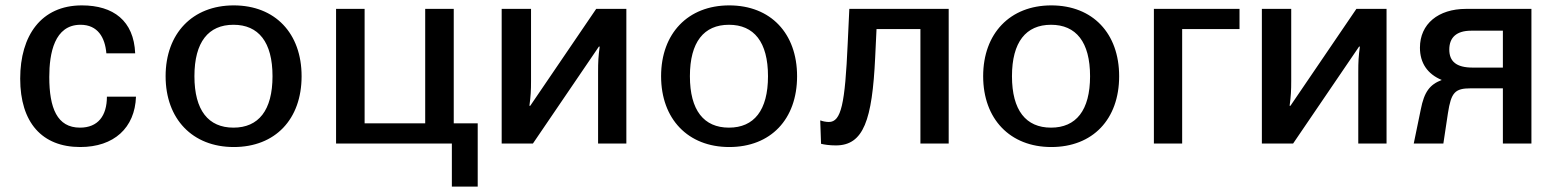

<svg xmlns="http://www.w3.org/2000/svg" viewBox="-20 -533 5780 713"><path d="M55 -241C55 -78 136 13 278 13C403 13 481 -58 485 -174H377C377 -103 344 -59 277 -59C192 -59 163 -132 163 -247C163 -335 182 -441 279 -441C343 -441 370 -394 375 -335H482C477 -456 401 -513 284 -513C133 -513 55 -401 55 -241Z M595 -250C595 -91 695 13 848 13C1002 13 1100 -90 1100 -250C1100 -409 1002 -513 848 -513C695 -513 595 -409 595 -250ZM702 -250C702 -377 754 -441 847 -441C940 -441 992 -377 992 -250C992 -123 940 -59 847 -59C754 -59 702 -123 702 -250Z M1665 -75V-500H1559V-75H1334V-500H1228V0H1658V160H1754V-75Z M1843 0H1959L2204 -360H2207C2202 -324 2201 -303 2201 -266V0H2306V-500H2194L1949 -140H1946C1951 -177 1952 -197 1952 -233V-500H1843Z M2435 -250C2435 -91 2535 13 2688 13C2842 13 2940 -90 2940 -250C2940 -409 2842 -513 2688 -513C2535 -513 2435 -409 2435 -250ZM2542 -250C2542 -377 2594 -441 2687 -441C2780 -441 2832 -377 2832 -250C2832 -123 2780 -59 2687 -59C2594 -59 2542 -123 2542 -250Z M3026 -84 3029 1C3041 4 3060 7 3084 7C3187 7 3219 -87 3230 -320L3235 -425H3398V0H3503V-500H3134L3128 -372C3118 -147 3104 -80 3058 -80C3048 -80 3032 -83 3027 -86Z M3631 -250C3631 -91 3731 13 3884 13C4038 13 4136 -90 4136 -250C4136 -409 4038 -513 3884 -513C3731 -513 3631 -409 3631 -250ZM3738 -250C3738 -377 3790 -441 3883 -441C3976 -441 4028 -377 4028 -250C4028 -123 3976 -59 3883 -59C3790 -59 3738 -123 3738 -250Z M4265 -425V0H4370V-425H4583V-500H4265Z M4666 0H4782L5027 -360H5030C5025 -324 5024 -303 5024 -266V0H5129V-500H5017L4772 -140H4769C4774 -177 4775 -197 4775 -233V-500H4666Z M5449 -282C5388 -282 5362 -305 5362 -349C5362 -394 5389 -419 5443 -419H5561V-500H5424C5321 -500 5253 -444 5253 -356C5253 -299 5281 -258 5334 -236C5290 -219 5269 -193 5256 -126L5230 0H5340L5357 -113C5369 -190 5383 -205 5442 -205H5561V-282ZM5667 -500H5561V0H5667Z"/></svg>

Font: Perun Medium
Style: Regular
Weight: 500
Foundry: Copyright (c) Stefan Peev, Context Ltd, 2016
Version: Version 1.089